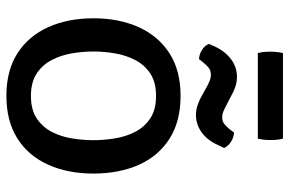

<svg xmlns="http://www.w3.org/2000/svg" viewBox="-179 -755 948 630"><g transform="rotate(90 295.0 -440.0)"><path d="M40 -272.5Q40 -356.5 69.2 -421.2Q98.5 -486 155 -522.2Q211.5 -558.5 294.5 -558.5Q378.5 -558.5 435.2 -522.2Q492 -486 520.8 -421.5Q549.5 -357 549.5 -272.5Q549.5 -188 520.2 -123.5Q491 -59 434.2 -23Q377.5 13 294.5 13Q211 13 154.5 -23.5Q98 -60 69 -124.5Q40 -189 40 -272.5ZM149 -272.5Q149 -238.5 155 -202.5Q161 -166.5 176.8 -136Q192.5 -105.5 221 -86.5Q249.5 -67.5 295 -67.5Q340 -67.5 368.5 -86.5Q397 -105.5 412.8 -136Q428.5 -166.5 434.2 -202.5Q440 -238.5 440 -272.5Q440 -306.5 434.2 -342.5Q428.5 -378.5 412.8 -409.2Q397 -440 368.5 -459Q340 -478 295 -478Q249.5 -478 221 -459Q192.5 -440 176.8 -409.2Q161 -378.5 155 -342.5Q149 -306.5 149 -272.5ZM258.5 -648Q252.5 -651 243.8 -654.5Q235 -658 225.5 -658Q210 -658 200.5 -649.2Q191 -640.5 185.5 -633.5L174 -619Q159 -619.5 144.2 -628.5Q129.5 -637.5 124 -651.5L132.5 -670.5Q147.5 -703.5 173.5 -723.5Q199.5 -743.5 232 -743.5Q249 -743.5 264 -738.5Q279 -733.5 288 -728L331.5 -705.5Q337 -702.5 346 -698.8Q355 -695 365 -695Q379 -695 388 -703Q397 -711 404 -719.5L415 -734Q430 -733.5 444.8 -724.2Q459.5 -715 465.5 -701.5L456.5 -682.5Q441 -647 414.8 -628Q388.5 -609 357 -609Q340.5 -609 326.2 -614Q312 -619 301 -624.5ZM154 -812Q149.5 -830.5 149.5 -852.5Q149.5 -874.5 154 -894.5H435Q437.5 -884 438.5 -875.2Q439.5 -866.5 439.5 -853.5Q439.5 -831 435 -812Z"/></g></svg>

Font: Signika SC
Style: Regular
Weight: 400
Designer: Anna Giedryś
Foundry: Anna Giedryś
Version: Version 2.000; ttfautohint (v1.8.3) -l 8 -r 50 -G 200 -x 9 -